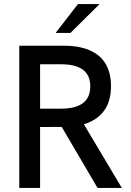

<svg xmlns="http://www.w3.org/2000/svg" viewBox="-20 -921 643 941"><path d="M577 0H458L282.5 -299L176.5 -298.5V0H74.5V-697H289.5Q371.5 -697 423.2 -673Q475 -649 499.5 -604.8Q524 -560.5 524 -499.5Q524 -423.5 489.2 -377.2Q454.5 -331 391 -312ZM279.5 -388.5Q422.5 -388.5 422.5 -498Q422.5 -606 279.5 -606H176.5V-388.5ZM325 -759.5H252.5L362 -901H468Z"/></svg>

Font: Acari Sans Neue SemiBold
Style: Regular
Weight: 600
Designer: Alfredo Marco Pradil (font), Cristiano Sobral (main changes)
Foundry: Hanken Design Co. (font), Cristiano Sobral (main changes)
Version: Version 2.459;March 19, 2022;FontCreator 14.0.0.2808 64-bit;